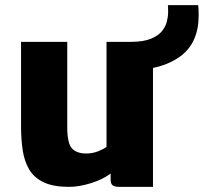

<svg xmlns="http://www.w3.org/2000/svg" viewBox="-20 -720 794 748"><path d="M249 8Q188 8 150.8 -9.5Q113.5 -27 94.2 -59Q75 -91 68.5 -134.2Q62 -177.5 62 -229V-557H242V-225Q242 -162 260.2 -142Q278.5 -122 316 -122Q341 -122 363.2 -131Q385.5 -140 395 -148V-557H576V8H445Q428 8 419.5 2.5Q411 -3 411 -21V-44Q381 -21 334.5 -6.5Q288 8 249 8ZM493 -447V-557Q539.5 -557.5 567.8 -569Q596 -580.5 610.5 -598.2Q625 -616 630 -635.8Q635 -655.5 635 -672Q635 -696 634 -700H752Q753 -694 753.5 -684.2Q754 -674.5 754 -661Q754 -553 682.5 -500.5Q611 -448 493 -447Z"/></svg>

Font: Merriweather Sans Black
Style: Regular
Weight: 900
Designer: Eben Sorkin
Foundry: Eben Sorkin
Version: Version 1.008; ttfautohint (v1.7.19-72a1) -l 8 -r 50 -G 200 